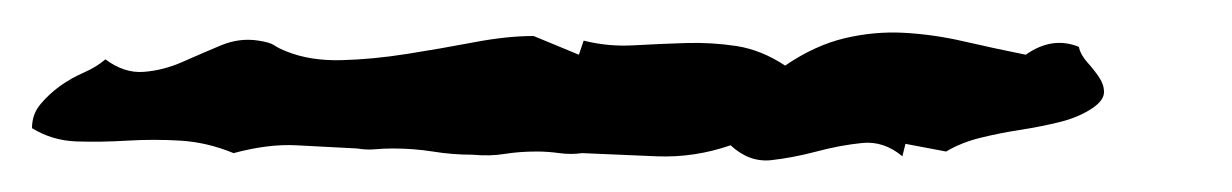

<svg xmlns="http://www.w3.org/2000/svg" viewBox="-230 -84 770 120"><path d="M453.1 -16.6Q444.3 -10.7 432.6 -7.8Q420.9 -4.9 408.2 -2.9Q395.5 -1 383.3 2Q371.1 4.9 361.3 10.7L335.9 5.9L334 13.7Q322.3 3.9 308.6 5.4Q294.9 6.8 280.3 10.7Q265.6 14.6 252 16.1Q238.3 17.6 226.6 6.8Q204.1 14.6 180.7 13.7Q157.2 12.7 133.8 11.7Q127 12.7 119.6 11.7Q112.3 10.7 105.5 10.7Q94.7 10.7 85.4 12.2Q76.2 13.7 65.4 12.7Q52.7 12.7 40.5 10.7Q28.3 8.8 15.6 8.8Q9.8 8.8 4.4 9.3Q-1 9.8 -6.8 8.8Q-27.3 7.8 -44.9 6.8Q-62.5 5.9 -84 11.7Q-100.6 4.9 -117.2 3.9Q-133.8 2.9 -150.4 3.9Q-167 4.9 -182.1 4.4Q-197.3 3.9 -210 -3.9Q-210 -12.7 -204.6 -19Q-199.2 -25.4 -192.4 -30.3Q-185.5 -35.2 -177.7 -38.6Q-169.9 -42 -164.1 -46.9Q-152.3 -38.1 -140.1 -39.1Q-127.9 -40 -115.7 -45.4Q-103.5 -50.8 -91.8 -55.7Q-80.1 -60.5 -68.4 -58.6Q-61.5 -57.6 -58.6 -55.7Q-55.7 -53.7 -50.8 -51.8Q-36.1 -45.9 -16.6 -46.4Q2.9 -46.9 24.4 -50.3Q45.9 -53.7 66.4 -57.6Q86.9 -61.5 103.5 -61.5L131.8 -49.8L134.8 -58.6Q150.4 -54.7 166.5 -55.7Q182.6 -56.6 198.7 -57.1Q214.8 -57.6 230.5 -55.2Q246.1 -52.7 260.7 -43Q279.3 -55.7 297.9 -60.1Q316.4 -64.5 335 -63.5Q353.5 -62.5 372.6 -58.1Q391.6 -53.7 411.1 -49.8Q427.7 -61.5 444.3 -54.7Q445.3 -49.8 449.7 -44.9Q454.1 -40 457 -35.6Q460 -31.2 460 -26.4Q460 -21.5 453.1 -16.6Z"/></svg>

Font: Homemade Apple
Style: Regular
Weight: 400
Version: Version 1.001